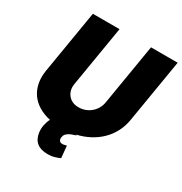

<svg xmlns="http://www.w3.org/2000/svg" viewBox="-208 -880 1167 1231"><g transform="rotate(30 375.0 -264.5)"><path d="M44.7 -261.4 122.2 -727.3H319.6L245 -278.4Q236.9 -228.7 264.6 -195Q291.9 -161.9 342.3 -161.9Q367.9 -161.9 390.8 -170.6Q413.7 -179.3 431.8 -194.8Q449.9 -210.2 462 -231.5Q474.1 -252.8 478 -278.4L552.6 -727.3H750L672.6 -261.4Q664.4 -209.9 642 -167.3Q619.7 -124.6 585.9 -91.8Q552.2 -58.9 508.9 -36.4Q465.6 -13.8 415.5 -2.5L423.3 0Q405.9 5.3 391.7 10.8Q377.5 16.3 367.4 23.1Q357.2 29.8 351.2 38Q345.2 46.2 343.8 56.8Q340.2 74.9 347.7 84.3Q355.1 93.8 369.3 93.8Q378.6 93.8 386.2 91.4Q393.8 89.1 400.6 88.1L409.1 176.1Q393.8 183.6 371.1 190.5Q348.4 197.4 319.6 197.4Q268.8 197.4 239.7 173.7Q210.6 149.9 204.5 103.7Q201 77.8 206.3 50.2Q211.6 22.7 223.7 -0.7Q174.7 -11.4 137.4 -34.1Q100.1 -56.8 76.7 -90.2Q53.3 -123.6 44.7 -166.7Q36.2 -209.9 44.7 -261.4Z"/></g></svg>

Font: Inter P Black
Style: Italic
Weight: 900
Italic angle: -9.40001°
Designer: Rasmus Andersson
Foundry: rsms
Version: Version 3.018;git-588b23468